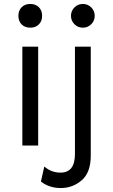

<svg xmlns="http://www.w3.org/2000/svg" viewBox="-20 -736 572 971"><path d="M73 0ZM73 -656Q73 -683 89.5 -699.5Q106 -716 133 -716Q160 -716 176.5 -699.5Q193 -683 193 -656Q193 -629 176.5 -612.5Q160 -596 133 -596Q106 -596 89.5 -612.5Q73 -629 73 -656ZM173 0H93V-500H173ZM459 -656Q459 -631 441.5 -613.5Q424 -596 399 -596Q374 -596 356.5 -613.5Q339 -631 339 -656Q339 -681 356.5 -698.5Q374 -716 399 -716Q424 -716 441.5 -698.5Q459 -681 459 -656ZM439 51Q439 136 393.5 175.5Q348 215 287 215Q257 215 231 206Q205 197 187 182L204 106Q239 137 286 137Q359 137 359 43V-500H439Z"/></svg>

Font: Work Sans
Style: Regular
Weight: 400
Designer: Wei Huang
Foundry: Wei Huang
Version: Version 1.500; ttfautohint (v1.6)